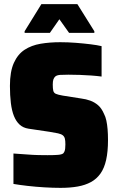

<svg xmlns="http://www.w3.org/2000/svg" viewBox="-20 -900 569 928"><path d="M273 8Q236 8 194.5 5.5Q153 3 113.5 -1.5Q74 -6 45 -11V-158Q79 -156 109.5 -153.5Q140 -151 166 -150.5Q192 -150 210 -150Q241 -150 260 -151.5Q279 -153 286 -159Q290 -164 292 -169Q294 -174 295 -182.5Q296 -191 296 -202Q296 -220 293.5 -230Q291 -240 283.5 -246Q276 -252 260.5 -255.5Q245 -259 219 -263L118 -278Q92 -282 75 -297.5Q58 -313 47.5 -339Q37 -365 32.5 -402Q28 -439 28 -485Q28 -554 47 -596Q66 -638 99 -659.5Q132 -681 176 -688.5Q220 -696 271 -696Q309 -696 347 -693Q385 -690 417.5 -686Q450 -682 471 -677V-530Q449 -533 421.5 -535Q394 -537 365.5 -538Q337 -539 311 -539Q286 -539 271 -538Q256 -537 248 -531Q241 -525 238 -516Q235 -507 235 -491Q235 -472 237.5 -461.5Q240 -451 250 -446.5Q260 -442 283 -438L372 -424Q396 -421 416.5 -413.5Q437 -406 454 -391.5Q471 -377 483 -349Q490 -336 494 -317.5Q498 -299 500 -275.5Q502 -252 502 -223Q502 -167 493 -127Q484 -87 465.5 -61Q447 -35 419.5 -20Q392 -5 355.5 1.5Q319 8 273 8ZM99 -741V-749L180 -880H354L436 -749V-741H314L267 -807L221 -741Z"/></svg>

Font: Saira SemiCondensed Black
Style: Regular
Weight: 900
Width: 4
Designer: Hector Gatti with collaboration of the Omnibus-Type team
Foundry: Omnibus-Type
Version: Version 1.101